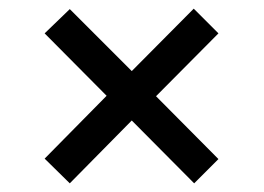

<svg xmlns="http://www.w3.org/2000/svg" viewBox="-20 -580 609 443"><path d="M141 -157 83 -214 226 -359 83 -503 141 -559 284 -416 427 -560 484 -503 340 -358 484 -213 428 -157 284 -302Z"/></svg>

Font: Noto Serif Armenian Black
Style: Regular
Weight: 900
Version: Version 2.007